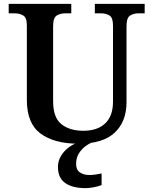

<svg xmlns="http://www.w3.org/2000/svg" viewBox="-20 -734 785 994"><path d="M387 10Q261 10 190 -42.5Q119 -95 119 -217V-602Q119 -643 100 -654Q81 -665 56 -665H25V-714H349V-665H318Q292 -665 273.5 -653.5Q255 -642 255 -598V-210Q255 -125 298 -91Q341 -57 411 -57Q485 -57 525 -95.5Q565 -134 565 -207V-602Q565 -643 546.5 -654Q528 -665 502 -665H471V-714H729V-665H697Q672 -665 653.5 -653.5Q635 -642 635 -598V-205Q635 -105 574 -47.5Q513 10 387 10ZM424 240Q355 240 317.5 213.5Q280 187 280 130Q280 99 296.5 72Q313 45 340 26Q367 7 398 0H467Q446 6 424.5 21.5Q403 37 388.5 60Q374 83 374 115Q374 145 393.5 158.5Q413 172 443 172Q457 172 472.5 170Q488 168 506 164V224Q490 231 465 235.5Q440 240 424 240Z"/></svg>

Font: Noto Serif Thai SemiBold
Style: Regular
Weight: 600
Designer: Monotype Design Team
Foundry: Monotype Imaging Inc.
Version: Version 2.001; ttfautohint (v1.8.4.7-5d5b)